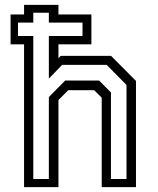

<svg xmlns="http://www.w3.org/2000/svg" viewBox="-20 -770 651 790"><path d="M79 0V-587.5H23.5V-710.5H79V-750H220.5V-710.5H356V-587.5H220.5V-530.5L230 -540H437L539.5 -437V0H398.5V-368L367.5 -399H261L220.5 -358.5V0ZM117 -33.5H181V-370.5L248 -438.5H388L436.5 -389.5V-33.5H500.5V-420.5L419 -503H235.5L181 -446.5V-622H319.5V-677H181V-717.5H117V-677H54V-622H117Z"/></svg>

Font: Tourney Expanded
Style: Regular
Weight: 400
Width: 7
Designer: Tyler Finck
Foundry: Etcetera Type Co
Version: Version 1.010; ttfautohint (v1.8.3)